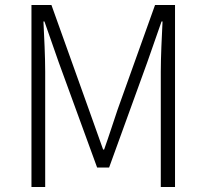

<svg xmlns="http://www.w3.org/2000/svg" viewBox="-20 -749 827 769"><path d="M106 0H161V-462C161 -522 157 -602 154 -663H158L215 -500L369 -78H417L570 -500L627 -663H631C628 -602 624 -522 624 -462V0H681V-729H601L451 -310C433 -257 416 -203 397 -150H393L336 -310L186 -729H106Z"/></svg>

Font: Noto Sans T Chinese Light
Style: Regular
Weight: 300
Designer: Ryoko NISHIZUKA (kana & ideographs); Paul D. Hunt (Latin, Greek & Cyrillic); Wenlong ZHANG (bopomofo); Sandoll Communica
Foundry: Adobe Systems Incorporated
Version: Version 1.000;PS 1;hotconv 1.0.78;makeotf.lib2.5.61930